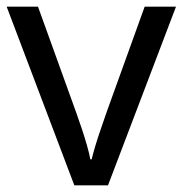

<svg xmlns="http://www.w3.org/2000/svg" viewBox="-20 -556 548 576"><path d="M203 0 0 -536H94L208 -220Q216 -198 225 -171Q234 -144 241 -119.5Q248 -95 251 -78H255Q259 -95 266.5 -120Q274 -145 283.5 -172Q293 -199 300 -220L414 -536H508L304 0Z"/></svg>

Font: Noto Sans Ogham
Style: Regular
Weight: 400
Designer: Monotype Design Team
Foundry: Monotype Imaging Inc.
Version: Version 2.001; ttfautohint (v1.8.4.7-5d5b)